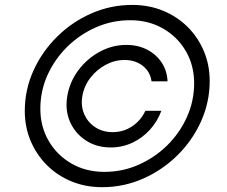

<svg xmlns="http://www.w3.org/2000/svg" viewBox="-20 -759 932 790"><path d="M256.8 -363.3Q266.6 -421.9 302.2 -469.7Q337.9 -517.6 389.9 -545.9Q441.9 -574.2 500 -574.2Q547.9 -574.2 585.4 -554.7Q623 -535.2 645.3 -501.5Q667.5 -467.8 669.4 -424.3H603.5Q598.6 -462.9 568.1 -487.5Q537.6 -512.2 492.2 -512.2Q451.7 -512.2 414.6 -492.2Q377.4 -472.2 351.6 -438.5Q325.7 -404.8 318.8 -363.3Q312 -322.8 326.7 -289.1Q341.3 -255.4 372.1 -235.4Q402.8 -215.3 443.4 -215.3Q488.3 -215.3 524.4 -239.7Q560.5 -264.2 578.1 -303.2H644Q627.9 -259.8 597.2 -225.6Q566.4 -191.4 524.9 -171.9Q483.4 -152.3 435.5 -152.3Q377.4 -152.3 333.5 -180.9Q289.6 -209.5 268.3 -257.3Q247.1 -305.2 256.8 -363.3ZM400.4 11.2Q332 11.2 273.9 -12.7Q215.8 -36.6 172.9 -79.6Q129.9 -122.6 106 -179.4Q82 -236.3 82 -302.2Q82 -389.6 117.4 -468Q152.8 -546.4 214.6 -607.7Q276.4 -668.9 356.2 -703.9Q436 -738.8 524.4 -738.8Q592.8 -738.8 650.9 -714.8Q709 -690.9 752 -648.2Q794.9 -605.5 818.8 -548.6Q842.8 -491.7 842.8 -425.8Q842.8 -338.9 807.4 -260Q772 -181.2 710.2 -120.1Q648.4 -59.1 568.6 -23.9Q488.8 11.2 400.4 11.2ZM409.7 -51.8Q483.9 -51.8 550.3 -81.1Q616.7 -110.4 668.2 -161.1Q719.7 -211.9 749.3 -277.8Q778.8 -343.8 778.8 -416.5Q778.8 -490.2 744.6 -548.8Q710.4 -607.4 650.9 -641.6Q591.3 -675.8 515.6 -675.8Q441.4 -675.8 374.8 -646.5Q308.1 -617.2 256.6 -566.4Q205.1 -515.6 175.5 -450.2Q146 -384.8 146 -311.5Q146 -238.3 180.2 -179.4Q214.4 -120.6 273.9 -86.2Q333.5 -51.8 409.7 -51.8Z"/></svg>

Font: Inter 24pt Light
Style: Italic
Weight: 300
Italic angle: -9.3988°
Designer: Rasmus Andersson
Foundry: rsms
Version: Version 4.001;git-66647c0bb